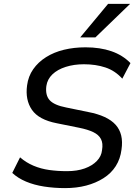

<svg xmlns="http://www.w3.org/2000/svg" viewBox="-20 -957 711 986"><path d="M314 9Q258 9 206.5 1Q155 -7 113.5 -24.5Q72 -42 43 -69L83 -149Q114 -122 152 -106Q190 -90 233 -84Q276 -78 324 -78Q376 -78 415 -92Q454 -106 477.5 -130.5Q501 -155 504 -186Q510 -221 498.5 -243Q487 -265 459 -278.5Q431 -292 386 -301L272 -324Q179 -342 144 -393Q109 -444 119 -518Q125 -565 150.5 -601.5Q176 -638 216.5 -663.5Q257 -689 308.5 -701.5Q360 -714 419 -714Q494 -714 552 -694Q610 -674 650 -633L608 -553Q571 -594 521.5 -610.5Q472 -627 411 -627Q360 -627 317.5 -613.5Q275 -600 249 -575Q223 -550 218 -515Q212 -468 235 -442.5Q258 -417 320 -405L432 -382Q532 -363 574 -316Q616 -269 604 -189Q598 -141 574.5 -104Q551 -67 511.5 -42Q472 -17 422.5 -4Q373 9 314 9ZM392 -765 535 -937H648L470 -765Z"/></svg>

Font: Nunito Sans 7pt Medium
Style: Italic
Weight: 500
Italic angle: -9°
Designer: Vernon Adams
Foundry: Vernon Adams
Version: Version 3.101;gftools[0.9.27]